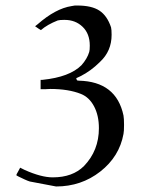

<svg xmlns="http://www.w3.org/2000/svg" viewBox="-20 -493 542 695"><path d="M305 -328Q305 -371 279 -396Q253 -421 214 -421H211Q197 -421 189 -419Q151 -404 128 -384Q121 -388 107 -398L116 -405Q181 -462 239 -471Q249 -473 251 -473H260Q312 -473 340 -454.5Q368 -436 382 -394Q384 -386 384 -367Q384 -308 342 -269Q309 -236 271 -217L256 -210L257 -206L259 -202L265 -201Q401 -198 427 -75Q429 -64 429 -41Q429 -17 427 -8Q412 74 343 128Q274 182 183 182L88 164Q81 162 69 156.5Q57 151 48 146.5Q39 142 39 141Q39 139 46 127L53 114L69 122Q129 149 171 149Q243 149 284 108Q338 52 338 -29Q338 -75 320.5 -108Q303 -141 273 -153Q228 -171 162 -171Q158 -171 151.5 -170.5Q145 -170 142 -170H127V-204H134Q232 -214 275 -257Q296 -281 303 -305Q305 -311 305 -328Z"/></svg>

Font: KaTeX_Fraktur
Style: Regular
Weight: 400
Version: Version 1.1; ttfautohint (v1.3)